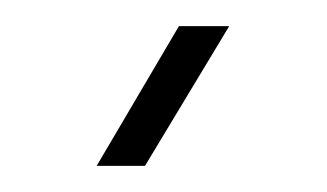

<svg xmlns="http://www.w3.org/2000/svg" viewBox="-20 -767 250 147"><path d="M54 -640 117 -747H155.5L91 -640Z"/></svg>

Font: Big Shoulders Display Thin Light
Style: Regular
Weight: 300
Version: Version 2.002